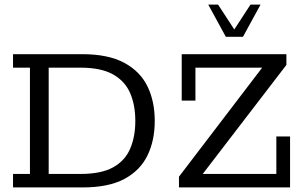

<svg xmlns="http://www.w3.org/2000/svg" viewBox="-20 -820 1333 840"><path d="M37 0V-59H111V-524H37V-583H339Q453 -583 523 -545.5Q593 -508 625 -442.5Q657 -377 657 -291Q657 -205 625 -139.5Q593 -74 524 -37Q455 0 341 0ZM193 -59H332Q423 -59 475 -88Q527 -117 549.5 -169.5Q572 -222 572 -291Q572 -360 549.5 -412.5Q527 -465 474.5 -494.5Q422 -524 332 -524H193ZM763 0V-47L1127 -524H835V-380H775V-583H1233V-536L867 -59H1189V-223H1249V0ZM968 -659 891 -800H934L1005 -691L1076 -800H1120L1043 -659Z"/></svg>

Font: Rokkitt SemiBold
Style: Regular
Weight: 400
Version: Version 3.103